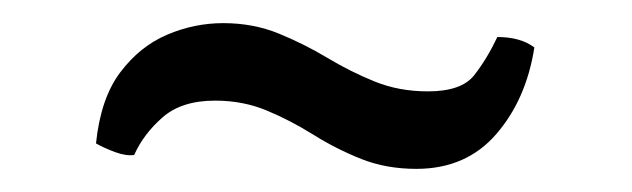

<svg xmlns="http://www.w3.org/2000/svg" viewBox="-20 -427 546 166"><path d="M442 -386Q435 -341 409 -311Q383 -281 340 -281Q314 -281 292.5 -289.5Q271 -298 251 -310.5Q231 -323 210.5 -331.5Q190 -340 166 -340Q137 -340 120.5 -325.5Q104 -311 96 -293Q89 -292 79.5 -295.5Q70 -299 63 -303Q67 -342 84 -364.5Q101 -387 124.5 -397Q148 -407 173 -407Q199 -407 221 -398Q243 -389 263 -377Q283 -365 304 -356.5Q325 -348 350 -348Q379 -348 390 -362Q401 -376 410 -395Q430 -395 442 -386Z"/></svg>

Font: Arima SemiBold
Style: Regular
Weight: 600
Designer: Joana Correia and Natanael Gama
Foundry: NDISCOVER
Version: Version 1.101;gftools[0.9.23]